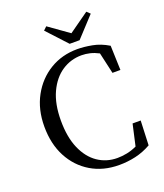

<svg xmlns="http://www.w3.org/2000/svg" viewBox="-158 -971 929 1090"><g transform="rotate(-20 306.5 -426.0)"><path d="M373 15Q277 15 203.5 -29Q130 -73 88.5 -151.5Q47 -230 47 -335Q47 -438 90 -517Q133 -596 206.5 -640.5Q280 -685 373 -685Q412 -685 461 -676Q510 -667 558 -638L563 -490H515L486 -618Q459 -632 433.5 -638Q408 -644 383 -644Q318 -644 264.5 -608.5Q211 -573 179 -504Q147 -435 147 -335Q147 -235 177 -166Q207 -97 259 -61.5Q311 -26 377 -26Q405 -26 435 -32Q465 -38 495 -52L524 -181H573L567 -33Q521 -7 472.5 4Q424 15 373 15ZM252 -867 373 -781 494 -867 514 -848 403 -728H343L232 -848Z"/></g></svg>

Font: Source Serif 4 Subhead
Style: Regular
Weight: 400
Designer: Frank Grießhammer
Foundry: Adobe Systems Incorporated
Version: Version 4.004;hotconv 1.0.117;makeotfexe 2.5.65602